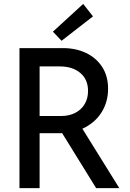

<svg xmlns="http://www.w3.org/2000/svg" viewBox="-20 -967 667 987"><path d="M149.9 -282.2V-370.6H293.5Q335 -370.6 366.2 -386.5Q397.5 -402.3 415 -431.4Q432.6 -460.4 432.6 -499.5Q432.6 -558.6 392.8 -592Q353 -625.5 287.6 -625.5H149.9V-719.7H304.2Q369.6 -719.7 422.1 -694.8Q474.6 -669.9 505.1 -623Q535.6 -576.2 535.6 -510.3Q535.6 -446.8 505.4 -395Q475.1 -343.3 418.7 -312.7Q362.3 -282.2 284.2 -282.2ZM80.1 0V-719.7H183.6V0ZM474.1 0 290 -297.9 369.6 -359.9 593.3 0ZM296.4 -757.3 252 -804.2 407.7 -946.8 458 -882.8Z"/></svg>

Font: Reddit Sans Medium
Style: Regular
Weight: 500
Designer: Stephen Hutchings
Foundry: Reddit
Version: Version 1.014